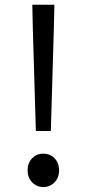

<svg xmlns="http://www.w3.org/2000/svg" viewBox="-20 -769 363 803"><path d="M130 -221.2 117.4 -644.6 115.1 -749.3H207.5L205.1 -644.6L192.6 -221.2ZM160.8 13.4Q133.7 13.4 114.6 -6.3Q95.4 -26 95.4 -56.1Q95.4 -87.9 114.6 -107.2Q133.7 -126.5 160.8 -126.5Q188.9 -126.5 208 -107.2Q227.1 -87.9 227.1 -56.1Q227.1 -26 208 -6.3Q188.9 13.4 160.8 13.4Z"/></svg>

Font: Noto Sans JP
Style: Regular
Weight: 100
Designer: Ryoko NISHIZUKA 西塚涼子 (kana, bopomofo & ideographs); Paul D. Hunt (Latin, Greek & Cyrillic); Sandoll Communications 산돌커뮤니
Foundry: Adobe
Version: Version 2.004;hotconv 1.0.118;makeotfexe 2.5.65603